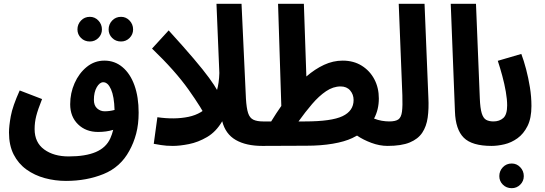

<svg xmlns="http://www.w3.org/2000/svg" viewBox="-20 -758 2849 1004"><path d="M613 -541Q585 -541 566.5 -559.5Q548 -578 548 -604Q548 -631 566.5 -650.5Q585 -670 613 -670Q639 -670 657.5 -650.5Q676 -631 676 -604Q676 -578 657.5 -559.5Q639 -541 613 -541ZM450 -541Q422 -541 403.5 -559.5Q385 -578 385 -604Q385 -631 403.5 -650.5Q422 -670 450 -670Q476 -670 494.5 -650.5Q513 -631 513 -604Q513 -578 494.5 -559.5Q476 -541 450 -541Z M325 188Q268 188 214.5 173.5Q161 159 118.5 128.5Q76 98 51.5 50Q27 2 27 -65Q27 -99 36.5 -151Q46 -203 83 -285L200 -240Q178 -185 169.5 -151.5Q161 -118 161 -83Q161 -13 211 23.5Q261 60 339 60Q427 60 481 37Q535 14 557 -35Q566 -55 572 -79Q536 -68 493 -68Q429 -68 388 -108Q347 -148 347 -213Q347 -271 370 -323Q393 -375 433.5 -408Q474 -441 526 -441Q580 -441 620.5 -407Q661 -373 683 -312Q705 -251 705 -169Q705 -108 692 -59Q679 -10 656 31Q610 116 521.5 152Q433 188 325 188ZM471 -236Q471 -206 488 -191Q505 -176 527 -176Q553 -176 579 -183Q577 -254 560.5 -291Q544 -328 520 -328Q501 -328 486 -302Q471 -276 471 -236Z M1064 -132Q1037 -189 966.5 -288.5Q896 -388 775 -504L862 -599Q942 -511 993 -451Q1044 -391 1073.5 -350.5Q1103 -310 1119 -281Q1135 -252 1147 -225Z M884 5Q849 5 822 0.5Q795 -4 784 -6L803 -145Q893 -132 965.5 -147Q1038 -162 1081 -216.5Q1124 -271 1127 -376L1112 -738H1243L1266 -243Q1269 -192 1277.5 -166.5Q1286 -141 1305 -132Q1324 -123 1355 -123Q1391 -123 1406.5 -106Q1422 -89 1422 -65Q1422 -34 1406.5 -14.5Q1391 5 1352 5Q1267 5 1213 -26Q1159 -57 1142 -124Q1110 -69 1063 -41.5Q1016 -14 968 -4.5Q920 5 884 5Z M1350 5 1359 -123H1398Q1425 -167 1451 -204L1434 -738H1569L1582 -358Q1627 -397 1674.5 -419Q1722 -441 1772 -441Q1829 -441 1871.5 -414.5Q1914 -388 1937.5 -343.5Q1961 -299 1961 -243Q1961 -185 1936 -138Q1956 -130 1976.5 -126.5Q1997 -123 2016 -123Q2047 -123 2062.5 -105Q2078 -87 2078 -61Q2078 -31 2059.5 -13Q2041 5 2007 5Q1965 5 1922 -11Q1879 -27 1847 -49Q1835 -42 1822 -36Q1782 -17 1720 -6.5Q1658 4 1584 4ZM1761 -306Q1722 -306 1685 -281Q1648 -256 1612 -214Q1576 -172 1541 -123H1575Q1713 -123 1771 -150.5Q1829 -178 1829 -235Q1829 -264 1811 -285Q1793 -306 1761 -306Z M2006 5 2015 -123Q2048 -123 2063 -133.5Q2078 -144 2082 -174Q2086 -204 2084 -260L2065 -738H2200L2220 -248Q2223 -190 2216.5 -143.5Q2210 -97 2188 -64Q2166 -31 2122.5 -13Q2079 5 2006 5Z M2551 5Q2448 5 2405 -38Q2362 -81 2359 -175L2337 -738H2469L2489 -244Q2491 -192 2499 -166Q2507 -140 2522 -131.5Q2537 -123 2561 -123Q2592 -123 2607 -105.5Q2622 -88 2622 -61Q2622 -31 2604 -13Q2586 5 2551 5Z M2656 226Q2628 226 2609.5 207.5Q2591 189 2591 163Q2591 136 2609.5 116.5Q2628 97 2656 97Q2682 97 2700.5 116.5Q2719 136 2719 163Q2719 189 2700.5 207.5Q2682 226 2656 226Z M2550 5 2560 -123Q2592 -123 2612 -141Q2632 -159 2632 -207Q2632 -238 2625 -278.5Q2618 -319 2606.5 -361.5Q2595 -404 2583 -440L2706 -476Q2719 -442 2731 -396.5Q2743 -351 2751 -301.5Q2759 -252 2759 -204Q2759 -140 2738.5 -99Q2718 -58 2686 -35Q2654 -12 2618 -3.5Q2582 5 2550 5Z"/></svg>

Font: Noto Sans Arabic ExtCond
Style: Bold
Weight: 700
Width: 2
Designer: Monotype Design Team, Nadine Chahine, Nizar Qandah and Khaled Hosny
Foundry: Monotype Imaging Inc.
Version: Version 2.012; ttfautohint (v1.8.4.7-5d5b)